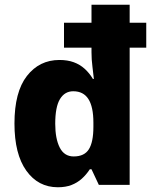

<svg xmlns="http://www.w3.org/2000/svg" viewBox="-20 -780 641 810"><path d="M224 10Q141 10 91 -60Q41 -130 41 -259Q41 -392 93.5 -459.5Q146 -527 231 -527Q265 -527 291 -517.5Q317 -508 337 -490Q357 -472 372 -447H376Q374 -468 370 -498.5Q366 -529 366 -560V-579H250V-684H366V-760H527V-684H597V-579H527V0H397L366 -66H359Q344 -43 325 -26Q306 -9 281.5 0.5Q257 10 224 10ZM291 -120Q336 -120 355 -150.5Q374 -181 374 -245V-263Q374 -329 353 -362Q332 -395 289 -395Q253 -395 233 -362Q213 -329 213 -258Q213 -195 232 -157.5Q251 -120 291 -120Z"/></svg>

Font: Noto Sans Khmer SemiCondensed ExtraBold
Style: Regular
Weight: 800
Width: 4
Designer: Danh Hong and the Monotype Design Team
Foundry: Monotype Imaging Inc.
Version: Version 2.004